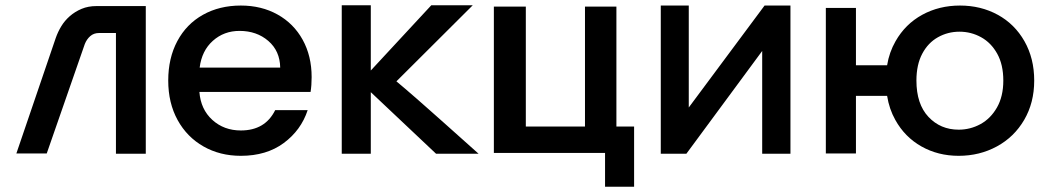

<svg xmlns="http://www.w3.org/2000/svg" viewBox="-20 -581 3974 727"><path d="M42 0 191 -437Q199 -460 212 -481.5Q225 -503 244.5 -520Q264 -537 289 -547.5Q314 -558 345 -558H532V1H419V-456H355Q335 -456 321.5 -444Q308 -432 301 -414L157 0Z M1160 -289Q1160 -258 1156 -233H735Q740 -167 784 -127Q828 -87 892 -87Q984 -87 1022 -164H1145Q1120 -88 1054.5 -39.5Q989 9 892 9Q813 9 750.5 -26.5Q688 -62 652.5 -126.5Q617 -191 617 -276Q617 -361 651.5 -425.5Q686 -490 748.5 -525Q811 -560 892 -560Q970 -560 1031 -526Q1092 -492 1126 -430.5Q1160 -369 1160 -289ZM1041 -325Q1040 -388 996 -426Q952 -464 887 -464Q828 -464 786 -426.5Q744 -389 736 -325Z M1274 -561H1384V-314L1613 -561H1770L1481 -273Q1493 -263 1513 -246Q1533 -229 1557 -208Q1581 -187 1608 -163Q1635 -139 1661 -116Q1722 -62 1792 1H1631L1384 -232V1H1274Z M1850 -556H1971V-102H2195V-556H2314V-102H2381V126H2271V-2H1850Z M2482 -560H2588V-174L2875 -560H2973V1H2866V-388L2579 1H2482Z M3221 -551V-334H3339Q3347 -383 3371 -425Q3408 -490 3472 -525Q3536 -560 3615 -560Q3694 -560 3758 -525Q3822 -490 3859 -425Q3896 -360 3896 -276Q3896 -192 3858 -127Q3820 -62 3754.5 -26.5Q3689 9 3610 9Q3532 9 3469 -26.5Q3406 -62 3370 -127Q3347 -168 3339 -218H3221V0H3107V-551ZM3610 -90Q3654 -90 3692.5 -111Q3731 -132 3755 -174Q3779 -216 3779 -276Q3779 -336 3756 -377.5Q3733 -419 3695 -440Q3657 -461 3613 -461Q3569 -461 3531.5 -440Q3494 -419 3472 -377.5Q3450 -336 3450 -276Q3450 -187 3495.5 -138.5Q3541 -90 3610 -90Z"/></svg>

Font: Poppins Cyr Med
Style: Regular
Weight: 500
Designer: Ninad Kale (Devanagari), Jonny Pinhorn (Latin)
Foundry: Indian Type Foundry
Version: 4.004